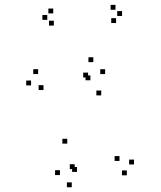

<svg xmlns="http://www.w3.org/2000/svg" viewBox="-20 -758 660 788"><path d="M500.5 -38.5V-58.5H480.5V-38.5ZM530 -83V-103H510V-83ZM470.5 -97.5V-117.5H450.5V-97.5ZM296 -52.5V-72.5H276V-52.5ZM286.5 -64V-84H266.5V-64ZM395.5 -366.5V-386.5H375.5V-366.5ZM411.5 -454V-474H391.5V-454ZM363 -503V-523H343V-503ZM136.5 -454V-474H116.5V-454ZM107.5 -407.5V-427.5H87.5V-407.5ZM158.5 -388.5V-408.5H138.5V-388.5ZM341.5 -440V-460H321.5V-440ZM351 -428.5V-448.5H331V-428.5ZM256 -168.5V-188.5H236V-168.5ZM226 -39.5V-59.5H206V-39.5ZM274.5 10.5V-9.5H254.5V10.5ZM456.5 -663.5V-683.5H436.5V-663.5ZM481 -692.5V-712.5H461V-692.5ZM454 -718V-738H434V-718ZM198.5 -703V-723H178.5V-703ZM174 -676.5V-696.5H154V-676.5ZM201 -653V-673H181V-653Z"/></svg>

Font: Monaspace Radon Dots Var
Style: Regular
Weight: 400
Designer: Riley Cran and the Lettermatic Team
Version: Version 1.100 (Monaspace Radon Dots)